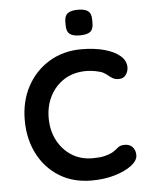

<svg xmlns="http://www.w3.org/2000/svg" viewBox="-52 -746 623 799"><g transform="rotate(-5 259.5 -346.5)"><path d="M303 -538Q357 -538 399 -526.5Q441 -515 464.5 -494.5Q488 -474 488 -447Q488 -430 478 -415.5Q468 -401 448 -401Q434 -401 424.5 -406Q415 -411 407 -418Q399 -425 387 -432Q376 -438 354.5 -442Q333 -446 316 -446Q263 -446 224.5 -422Q186 -398 164.5 -357Q143 -316 143 -264Q143 -212 164.5 -171Q186 -130 223.5 -106Q261 -82 311 -82Q341 -82 360 -86.5Q379 -91 393 -98Q408 -107 418.5 -116.5Q429 -126 448 -126Q470 -126 481.5 -112.5Q493 -99 493 -79Q493 -57 466.5 -36.5Q440 -16 396 -3Q352 10 299 10Q221 10 163.5 -26Q106 -62 74.5 -124Q43 -186 43 -264Q43 -343 76 -404.5Q109 -466 168 -502Q227 -538 303 -538ZM302 -596Q273 -596 260 -606.5Q247 -617 247 -642V-658Q247 -683 261 -693Q275 -703 303 -703Q333 -703 346 -692.5Q359 -682 359 -658V-642Q359 -616 345.5 -606Q332 -596 302 -596Z"/></g></svg>

Font: Quicksand Light SemiBold
Style: Regular
Weight: 600
Version: Version 3.006